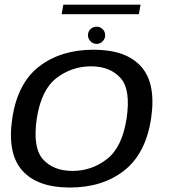

<svg xmlns="http://www.w3.org/2000/svg" viewBox="-20 -814 738 838"><path d="M285 4.5Q427 4.5 521.5 -69.2Q616 -143 639.5 -297Q662 -449.5 596.2 -523.2Q530.5 -597 388.5 -597Q246 -597 151.2 -524.2Q56.5 -451.5 33.5 -297Q11 -145 76.8 -70.2Q142.5 4.5 285 4.5ZM296.5 -68Q213 -68 167.5 -118.8Q122 -169.5 140.5 -296.5Q160 -422.5 226.8 -473.5Q293.5 -524.5 377 -524.5Q460 -524.5 505.8 -474Q551.5 -423.5 532.5 -296.5Q513 -170.5 446.2 -119.2Q379.5 -68 296.5 -68ZM401.5 -622.5Q417.5 -622.5 428.2 -633.8Q439 -645 439 -660.5Q439 -676 428 -686.8Q417 -697.5 402 -697.5Q386 -697.5 375 -686.8Q364 -676 364 -660.5Q364 -645 375 -633.8Q386 -622.5 401.5 -622.5ZM249 -752H586L593.5 -793.5H256.5Z"/></svg>

Font: Anybody SemiExpanded
Style: Italic
Weight: 400
Width: 6
Italic angle: -10°
Version: Version 1.113;gftools[0.9.25]